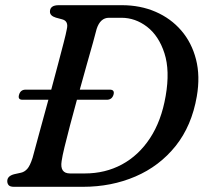

<svg xmlns="http://www.w3.org/2000/svg" viewBox="-20 -720 794 740"><path d="M8 -22Q8 -41.5 34.5 -48.5L61.5 -54.5Q74.5 -57.5 85 -69Q95.5 -80.5 105.5 -111.5Q113 -140 130 -202Q147 -264 166.5 -335.5H67Q47.5 -335.5 53.5 -355Q59 -374.5 79 -374.5H177.5Q191 -425 203.5 -472Q216 -519 225.2 -554.8Q234.5 -590.5 237.5 -607.5Q245 -639 219.5 -645.5L195.5 -652Q172.5 -659 172.5 -675Q172.5 -700 206.5 -700H449.5Q521 -700 579.8 -674.5Q638.5 -649 678.8 -602.2Q719 -555.5 735.5 -491Q752 -426.5 738.5 -348.5Q719 -235 656.8 -157.2Q594.5 -79.5 502 -39.8Q409.5 0 299.5 0H34Q19 0 13.5 -6.2Q8 -12.5 8 -22ZM307 -51.5Q385.5 -51.5 450 -86.2Q514.5 -121 558.2 -187.5Q602 -254 618.5 -350Q635.5 -447.5 613.8 -514.8Q592 -582 546.8 -616.8Q501.5 -651.5 448 -651.5H400Q366.5 -651.5 352.5 -608.5Q348.5 -592 338.5 -556.2Q328.5 -520.5 315 -473.2Q301.5 -426 287.5 -374.5H403Q423 -374.5 417.5 -355Q411.5 -335.5 391.5 -335.5H276.5Q262.5 -284.5 250 -237.2Q237.5 -190 228.8 -153.8Q220 -117.5 217.5 -99Q210 -51.5 250 -51.5Z"/></svg>

Font: Fraunces 9pt Soft
Style: Italic
Weight: 400
Italic angle: -16°
Version: Version 1.000;[0bf87f6ff]